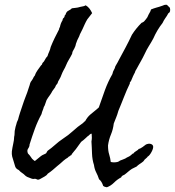

<svg xmlns="http://www.w3.org/2000/svg" viewBox="-20 -751 742 815"><path d="M450.2 -63.5Q463.9 -60.1 478.5 -63.5Q485.4 -65.4 489.3 -69.3L501 -73.7Q504.9 -75.2 511.7 -78.1Q514.6 -80.1 517.6 -81.8Q520.5 -83.5 522.9 -84.5Q528.8 -86.9 531.2 -88.9Q532.7 -89.8 534.9 -91.6Q537.1 -93.3 539.6 -95.7Q544.4 -100.6 546.9 -99.6Q549.3 -105 558.1 -109.9Q566.4 -114.3 569.3 -119.1Q574.2 -119.1 585.4 -127Q596.7 -134.8 599.6 -137.7Q611.3 -142.6 619.6 -140.1Q627.9 -137.7 629.9 -130.9Q631.8 -122.1 623.3 -106.2Q614.7 -90.3 606.4 -85.9Q606.4 -84 599.1 -78.1Q591.8 -72.3 591.8 -70.3Q589.8 -66.4 582 -61Q574.2 -55.7 571.3 -53.7Q569.3 -52.7 565.4 -49.3Q561.5 -45.9 559.6 -43.9Q555.7 -42 549.8 -39.1Q543.9 -36.1 540 -34.2Q536.1 -31.7 532.2 -28.8Q528.3 -25.9 524.4 -22.5Q520.5 -19 516.6 -15.9Q512.7 -12.7 508.8 -9.8Q503.9 -7.8 500 -5.4Q496.1 -2.9 494.1 2Q477.5 10.7 464.4 23.9Q450.2 38.1 433.6 43.9Q428.7 43 425.3 42Q421.9 41 418 38.1Q412.1 19 400.4 9.8Q395 -6.8 388.2 -19.5Q381.3 -32.7 378.9 -50.8Q371.6 -72.8 370.6 -99.1Q370.1 -111.8 369.6 -124.5Q369.1 -137.2 368.2 -150.4Q371.1 -165 369.1 -183.6Q364.3 -183.6 361.3 -180.2Q359.4 -177.7 355.5 -174.8Q350.6 -171.9 347.7 -168.5Q345.7 -166 341.8 -163.1Q333 -154.8 327.6 -151.4Q323.7 -148.9 321.3 -144.5Q318.4 -140.6 315.2 -136.2Q312 -131.8 308.6 -127Q305.2 -122.1 301.8 -117.7Q298.3 -113.3 294.9 -109.4Q289.1 -101.6 286.1 -98.6Q284.2 -96.7 283.2 -92.8Q280.3 -92.3 277.3 -89.4Q274.4 -86.4 271.5 -85.9Q268.6 -82 265.1 -80.1Q263.2 -79.1 261.7 -78.1Q260.3 -77.1 258.8 -76.2Q250 -69.8 241.2 -61.5Q236.8 -57.6 232.2 -53.7Q227.5 -49.8 222.7 -45.9Q213.9 -38.1 204.1 -29.8Q194.3 -21.5 182.6 -13.7Q177.7 -5.9 168.9 -1.5Q159.7 3.4 152.3 7.8Q142.6 13.7 137.2 10.7Q132.3 7.8 127.9 7.8Q119.1 9.8 111.8 6.3Q106 3.4 95.7 0Q88.9 -3.4 85 -7.8Q81.5 -11.7 74.2 -16.6Q69.3 -19.5 66.9 -22L59.6 -29.3Q47.9 -34.2 44.4 -44.4Q41 -54.7 38.1 -65.4Q34.2 -76.2 31.7 -86.4Q29.3 -96.7 30.3 -108.4Q32.7 -125.5 36.1 -140.6Q40 -157.2 40 -169.9Q42 -177.2 42 -186.5Q42 -196.3 43.9 -202.1Q45.9 -213.9 48.8 -221.7Q50.8 -232.4 56.6 -243.2Q58.1 -250 60.3 -257.1Q62.5 -264.2 64.9 -272L75.2 -302.7Q78.1 -312 81.5 -321.3Q85 -330.6 88.4 -339.8Q92.3 -349.1 95.5 -358.4Q98.6 -367.7 101.6 -377Q104.5 -383.8 106 -390.1Q107.4 -397 110.4 -403.3L114.7 -409.2Q116.2 -411.1 119.1 -416Q120.6 -418 122.6 -422.9Q124 -426.8 127 -428.7Q131.8 -442.4 139.2 -452.6Q146.5 -462.9 154.3 -473.6Q159.2 -476.6 160.2 -483.4Q167.5 -489.7 170.9 -497.6Q174.8 -505.9 181.6 -512.7Q184.6 -522.9 189 -532.2Q192.9 -540.5 195.3 -551.8Q203.1 -571.3 211.9 -589.4Q220.7 -607.4 230.5 -626Q230.5 -630.4 234.4 -636.7Q237.8 -653.3 245.1 -664.1Q245.6 -671.4 250 -674.8Q254.4 -678.2 254.9 -685.5Q258.8 -688.5 259.3 -691.9Q260.3 -695.8 261.7 -697.3Q265.6 -704.1 272.9 -707Q279.8 -710 285.2 -715.8Q289.1 -716.3 293.2 -716.8Q297.4 -717.3 301.8 -717.8Q309.6 -718.3 320.3 -721.7Q330.1 -723.6 334.5 -724.6Q338.9 -725.6 343.8 -728.5Q353.5 -722.7 359.9 -714.4Q366.2 -706.1 371.1 -695.3Q367.2 -690.4 364.3 -686.5Q361.3 -682.6 359.4 -680.2Q355 -673.8 350.6 -668.9Q344.7 -659.2 339.8 -648.4Q335 -637.7 330.1 -627L319.3 -605.5Q316.4 -596.2 312 -588.4Q307.6 -580.6 304.7 -571.3Q302.2 -565.9 301.3 -560.5Q300.3 -555.2 298.8 -552.7Q295.9 -544.9 291.5 -538.1Q286.6 -531.2 286.1 -522.5Q282.2 -515.1 278.8 -508.8Q275.4 -502.4 272 -497.1Q268.6 -491.7 265.9 -486.1Q263.2 -480.5 260.7 -474.6Q259.8 -473.1 258.3 -469.2Q256.8 -465.3 255.9 -463.9Q253.4 -460.4 250 -453.1Q245.1 -444.3 241.2 -434.1Q237.8 -423.8 232.4 -415Q225.6 -403.8 225.6 -401.9Q225.6 -398.9 223.6 -396.5Q216.3 -387.7 215.8 -385.3Q215.3 -381.8 212.9 -378.9Q209 -374 207.5 -371.6Q206.1 -369.1 202.1 -364.3Q198.7 -356.9 191.4 -346.7Q183.6 -336.4 177.7 -326.2Q173.8 -316.9 171.9 -309.6Q169.9 -302.2 166 -296.9Q163.6 -287.6 161.1 -282.2Q158.7 -277.3 156.2 -266.6Q139.6 -236.3 127.9 -204.1Q116.2 -171.9 105.5 -137.7Q105.5 -128.9 99.6 -120.6Q93.3 -112.3 98.6 -99.6Q106.9 -91.3 110.4 -85.4Q113.8 -79.6 116.2 -77.1Q122.6 -70.8 127.9 -67.4Q140.1 -76.7 148.9 -84.5Q158.7 -93.3 172.9 -98.6Q176.3 -99.6 178.2 -104.5Q180.2 -108.9 182.6 -111.3Q198.7 -122.6 214.4 -136.7Q229.5 -150.4 247.1 -162.1Q270.5 -177.2 289.6 -194.8Q309.6 -213.4 332 -228.5Q337.9 -234.9 341.8 -237.3Q350.6 -253.9 363.8 -265.1Q377 -276.4 390.6 -287.1L395 -291Q396 -292 397.2 -293Q398.4 -293.9 399.4 -294.9Q412.1 -332 425.3 -368.2Q438.5 -404.3 457 -436.5Q459.5 -448.2 463.4 -454.1Q467.3 -460 469.7 -469.7Q475.6 -479.5 479 -485.8Q482.4 -492.2 485.4 -498Q499 -523.4 513.2 -549.8Q527.3 -576.2 540 -603.5Q557.1 -630.4 581.1 -654.3Q590.8 -657.2 595.7 -665Q602.1 -671.9 602.5 -673.8Q603 -675.3 605.5 -677.7L610.4 -688.5Q617.7 -701.2 618.2 -702.6Q618.7 -705.6 621.1 -710.9Q627 -713.4 632.8 -715.3Q638.7 -717.3 644 -718.8Q649.4 -720.2 655 -721.9Q660.6 -723.6 666 -725.6Q668.9 -726.6 671.6 -727.5Q674.3 -728.5 676.3 -729.5Q679.7 -731.4 688.5 -730.5Q695.3 -724.6 701.2 -717.8Q705.6 -699.7 694.3 -694.3Q689 -683.6 681.6 -673.8Q675.3 -665 669.9 -653.3Q647 -624.5 630.9 -587.9Q622.6 -572.3 611.8 -555.2Q602.5 -540.5 593.8 -521.5Q585.9 -504.9 577.1 -489.7Q572.8 -481.9 568.4 -474.1Q564 -466.3 559.6 -458Q553.7 -448.7 553.7 -446.8Q553.7 -446.3 552.7 -443.4Q551.3 -440.9 548.3 -435.1L543.9 -425.8Q543 -423.3 542 -421.1Q541 -418.9 540 -416.5Q539.1 -414.6 538.1 -412.1Q537.1 -409.7 536.1 -407.2Q533.2 -403.3 532.2 -402.3Q530.3 -400.4 531.2 -396.5Q517.6 -368.7 505.9 -338.4Q500 -323.2 494.1 -308.8Q488.3 -294.4 482.4 -280.3Q480.5 -272.5 478 -265.6Q475.6 -258.8 473.1 -252.4Q470.7 -246.1 468 -239.7Q465.3 -233.4 462.9 -226.6Q460 -201.7 451.2 -180.7Q441.9 -158.7 438.5 -133.8Q438.5 -110.4 443.4 -95.7Q445.8 -87.9 447.5 -79.8Q449.2 -71.8 450.2 -63.5Z"/></svg>

Font: Freehand
Style: Regular
Weight: 400
Designer: Danh Hong
Version: Version 8.001; ttfautohint (v1.8.3)